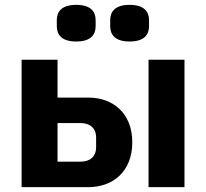

<svg xmlns="http://www.w3.org/2000/svg" viewBox="-20 -771 849 791"><path d="M294 -600C354 -600 374 -628 374 -663V-688C374 -723 354 -751 294 -751C234 -751 214 -723 214 -688V-663C214 -628 234 -600 294 -600ZM514 -600C574 -600 594 -628 594 -663V-688C594 -723 574 -751 514 -751C454 -751 434 -723 434 -688V-663C434 -628 454 -600 514 -600ZM69 -525V0H344C446 0 525 -65 525 -185C525 -304 446 -369 344 -369H217V-525ZM592 -525V0H740V-525ZM312 -105H217V-264H312C351 -264 376 -243 376 -204V-165C376 -126 351 -105 312 -105Z"/></svg>

Font: Braiins Sans
Style: Bold
Weight: 700
Designer: Mike Abbink, Paul van der Laan, Pieter van Rosmalen, Jiri Chlebus, Lubos Buracinsky
Foundry: Bold Monday, Sudetype
Version: Version 1.000;hotconv 1.0.109;makeotfexe 2.5.65596